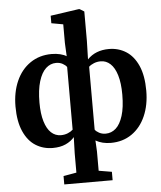

<svg xmlns="http://www.w3.org/2000/svg" viewBox="-66 -876 986 1173"><g transform="rotate(-5 427.0 -289.5)"><path d="M280 240V188.5L360 174.5V56.5L363 -43Q342 -18 309 -3Q276 12 230 12Q172 12 125.5 -17Q79 -46 51.8 -107Q24.5 -168 24.5 -260Q24.5 -347.5 54.8 -415.8Q85 -484 141.2 -522.2Q197.5 -560.5 272 -560.5Q300.5 -560.5 324.5 -554.5Q348.5 -548.5 363 -539L359 -621V-735L287 -748V-794L459.5 -819H466.5L494 -802V-621L491 -508.5Q541 -560.5 623.5 -560.5Q681.5 -560.5 728 -531.2Q774.5 -502 801.8 -440.8Q829 -379.5 829 -287Q829 -199.5 799.2 -131.8Q769.5 -64 714.5 -26Q659.5 12 586 12Q532.5 12 493 -11L496.5 56.5V175L576.5 188.5V240ZM360 -89V-473Q352.5 -484.5 335 -494.2Q317.5 -504 294.5 -504Q259.5 -504 232 -478.8Q204.5 -453.5 188.5 -401.2Q172.5 -349 172.5 -271Q172.5 -202.5 186.8 -155.5Q201 -108.5 226.5 -85Q252 -61.5 286.5 -61.5Q309 -61.5 328.5 -69.5Q348 -77.5 360 -89ZM681 -276Q681 -346.5 666.5 -394.5Q652 -442.5 626.2 -466.2Q600.5 -490 567 -490Q544.5 -490 525.2 -482.2Q506 -474.5 494 -463V-77.5Q501 -66.5 518.8 -56.8Q536.5 -47 559.5 -47Q594.5 -47 621.8 -71.2Q649 -95.5 665 -146.8Q681 -198 681 -276Z"/></g></svg>

Font: Merriweather Text
Style: Bold
Weight: 700
Designer: Eben Sorkin
Foundry: Eben Sorkin
Version: Version 2.100